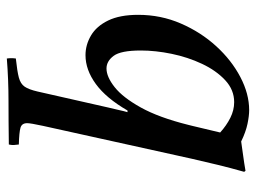

<svg xmlns="http://www.w3.org/2000/svg" viewBox="-116 -404 767 576"><g transform="rotate(90 268.0 -116.5)"><path d="M317 -115H312Q275 -51 232.5 -20Q190 11 146 11Q115 11 87 -5.5Q59 -22 42 -57Q25 -92 25 -147Q25 -215 51 -275Q77 -335 119 -381Q161 -427 211.5 -453.5Q262 -480 311 -480Q328 -480 352 -475Q376 -470 405 -456Q425 -459 447.5 -462Q470 -465 493 -469L496 -465Q484 -423 475 -385.5Q466 -348 457 -309L358 139Q350 176 350 186Q350 202 363.5 206Q377 210 414 211Q415 218 415.5 225.5Q416 233 414 241Q345 242 282.5 242Q220 242 156 247Q155 240 155 233.5Q155 227 156 220Q194 216 213 211Q232 206 240.5 193.5Q249 181 255 155L303 -57Q308 -77 311 -91Q314 -105 317 -115ZM358 -309 378 -393Q357 -412 334 -423.5Q311 -435 287 -435Q250 -435 221 -408Q192 -381 172 -338.5Q152 -296 142 -247.5Q132 -199 132 -155Q132 -95 148 -73.5Q164 -52 186 -52Q211 -52 242 -76.5Q273 -101 303 -155Q333 -209 355 -297Z"/></g></svg>

Font: Tiro Gurmukhi
Style: Italic
Weight: 400
Italic angle: -11°
Designer: Gurmukhi: John Hudson & Fiona Ross, assisted by Paul Hanslow. Latin: John Hudson with Paul Hanslow, assisted by Kaja Soj
Foundry: Tiro Typeworks Ltd.
Version: Version 1.52